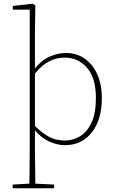

<svg xmlns="http://www.w3.org/2000/svg" viewBox="-20 -768 620 1033"><path d="M496 -241Q496 -348 448.5 -403Q401 -458 328 -458Q285 -458 245.5 -438.5Q206 -419 168 -372V-90Q209 -50 246 -31Q283 -12 328 -12Q373 -12 411 -35Q449 -58 472.5 -108.5Q496 -159 496 -241ZM168 -598V-400Q205 -446 249.5 -464.5Q294 -483 334 -483Q393 -483 436.5 -452Q480 -421 504 -366.5Q528 -312 528 -241Q528 -124 474 -55.5Q420 13 329 13Q290 13 248 -5Q206 -23 168 -66V35Q168 61 168.5 94Q169 127 169.5 160.5Q170 194 170 220L271 225V245H48V225L138 220Q139 194 139 160.5Q139 127 139.5 94Q140 61 140 35V-716H49V-736L154 -748L170 -740Z"/></svg>

Font: Source Serif Pro ExtraLight
Style: Regular
Weight: 200
Designer: Frank Grießhammer
Foundry: Adobe Systems Incorporated
Version: Version 3.001;hotconv 1.0.111;makeotfexe 2.5.65597